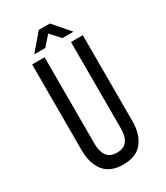

<svg xmlns="http://www.w3.org/2000/svg" viewBox="-208 -931 889 1027"><g transform="rotate(-30 236.5 -417.0)"><path d="M190 -741H122L208 -842H277L364 -741H296L242 -800ZM398 -169Q398 -89 360 -40.5Q322 8 241 8Q161 8 123 -40.5Q85 -89 85 -169V-700H162V-165Q162 -117 181.5 -90.5Q201 -64 244 -64Q286 -64 305.5 -90.5Q325 -117 325 -165V-700H398Z"/></g></svg>

Font: Bebas Neue Regular
Style: Regular
Weight: 400
Designer: Ryoichi Tsunekawa & LGV (GE)
Foundry: Free Software Foundation, Inc.
Version: Version 1.003 August 13, 2016